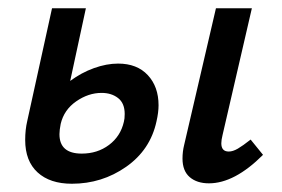

<svg xmlns="http://www.w3.org/2000/svg" viewBox="-20 -438 682 465"><path d="M364 -183Q364 -166 359 -144Q344 -75 285.5 -34Q227 7 154 7Q101 7 71 -20.5Q41 -48 41 -99Q41 -124 46 -145L106 -418H188L150 -242Q177 -262 207.5 -273Q238 -284 266 -284Q312 -284 338 -256Q364 -228 364 -183ZM282 -162Q282 -188 266 -200.5Q250 -213 226 -213Q194 -213 164.5 -192.5Q135 -172 127 -138Q124 -123 124 -113Q124 -66 178 -66Q216 -66 244 -87Q272 -108 280 -143Q282 -150 282 -162ZM422 -54Q422 -71 426 -87L503 -418H590L519 -111Q516 -99 516 -91Q516 -71 534 -71Q544 -71 556 -78Q568 -85 587 -100L617 -63Q548 6 486 6Q457 6 439.5 -9Q422 -24 422 -54Z"/></svg>

Font: Ysabeau Semibold
Style: Italic
Weight: 600
Italic angle: -12°
Designer: Christian Thalmann (Catharsis Fonts)
Version: Version 0.003